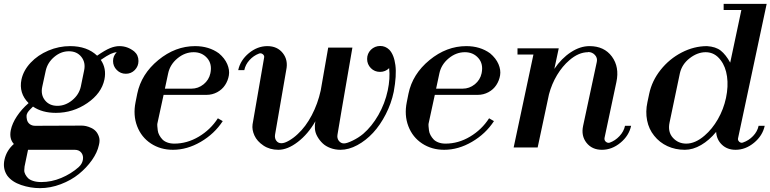

<svg xmlns="http://www.w3.org/2000/svg" viewBox="-40 -768 4013 1000"><path d="M168 211.9Q118.7 211.9 70.3 195.6Q22 179.2 -2 147Q-27.3 109.9 -16.4 62.3Q-5.4 14.6 32.2 -18.1Q7.3 -44.9 16.1 -89.8Q23.4 -125.5 48.1 -162.6Q72.8 -199.7 108.9 -231Q57.1 -282.7 71.8 -354Q82 -401.4 119.6 -441.4Q157.2 -481.4 211.9 -504.6Q266.6 -527.8 325.2 -527.8Q413.6 -527.8 465.8 -478Q507.3 -506.8 533.2 -517.3Q559.1 -527.8 582 -527.8Q624.5 -527.8 659.2 -500Q681.2 -481 681.2 -450.2Q681.2 -422.9 662.1 -403.3Q643.1 -383.8 615.2 -383.8Q587.9 -383.8 568.4 -403.3Q548.8 -422.9 548.8 -450.2Q548.8 -477.1 567.9 -496.1Q553.2 -495.1 535.4 -486.8Q517.6 -478.5 484.9 -456.1Q515.6 -411.6 503.9 -354Q488.8 -281.7 414.6 -231Q340.3 -180.2 251 -180.2Q179.7 -180.2 131.8 -212.9Q129.9 -210.9 123.8 -204.8Q117.7 -198.7 116 -197Q114.3 -195.3 109.9 -190.2Q105.5 -185.1 104.2 -182.6Q103 -180.2 100.8 -175.3Q98.6 -170.4 98.4 -166.5Q98.1 -162.6 98.4 -157.2Q98.6 -151.9 100.1 -146Q103 -130.9 114.7 -121.8Q126.5 -112.8 143.1 -112.8L386.2 -113.8Q396.5 -113.8 408.7 -111.1Q420.9 -108.4 435.5 -101.6Q450.2 -94.7 460.2 -83.3Q470.2 -71.8 475.8 -54.2Q481.4 -36.6 475.1 -12.2Q466.8 26.4 438.7 66.2Q410.6 106 370.6 138.4Q330.6 170.9 276.6 191.4Q222.7 211.9 168 211.9ZM87.9 99.1Q86.9 107.9 86.4 118.4Q85.9 128.9 91.6 139.9Q97.2 150.9 106 159.7Q114.7 168.5 132.6 174.3Q150.4 180.2 174.8 180.2Q228 180.2 278.8 158.9Q329.6 137.7 369.1 103Q387.7 86.4 391.6 64.7Q395.5 43 383.8 27.6Q372.1 12.2 349.1 12.2H106Q96.7 58.1 87.9 99.1ZM180.2 -316.9Q170.9 -274.9 194.1 -245.8Q217.3 -216.8 258.8 -216.8Q300.3 -216.8 335.9 -245.8Q371.6 -274.9 380.9 -316.9Q383.3 -330.6 389.4 -358.6Q395.5 -386.7 397.9 -399.9Q407.2 -441.9 384 -471.4Q360.8 -501 318.8 -501Q277.3 -501 242.4 -471.4Q207.5 -441.9 198.2 -399.9Z M860.8 12.2Q795.9 12.2 746.1 -20.5Q696.3 -53.2 674.3 -110.6Q652.3 -168 666 -235.8L674.8 -279.8Q695.8 -382.3 784.4 -455.1Q873 -527.8 976.1 -527.8Q1048.3 -527.8 1100.1 -490.2Q1130.4 -464.8 1143.6 -434.1Q1156.7 -403.3 1152.1 -375.7Q1147.5 -348.1 1132.3 -325Q1117.2 -301.8 1091.3 -287.8Q1065.4 -273.9 1035.6 -273.9H812L780.8 -129.9Q778.3 -122.6 779.3 -111.6Q780.3 -100.6 781.7 -88.4Q783.2 -76.2 789.8 -64Q796.4 -51.8 805.7 -42Q814.9 -32.2 831.1 -26.1Q847.2 -20 867.7 -20Q934.6 -20 995.6 -56.4Q1056.6 -92.8 1094.7 -151.9L1120.1 -137.2Q1076.7 -70.8 1005.6 -29.3Q934.6 12.2 860.8 12.2ZM818.8 -306.2H957Q992.2 -306.2 1020.3 -328.9Q1048.3 -351.6 1055.7 -386.2Q1065.9 -434.6 1039.1 -465.3Q1012.2 -496.1 968.8 -496.1Q922.9 -496.1 884.3 -464.1Q845.7 -432.1 835.9 -386.2Z M1409.7 12.2Q1365.2 12.2 1332 -10Q1298.8 -32.2 1285.2 -62.3Q1271.5 -92.3 1275.4 -120.1Q1320.3 -377.9 1335.4 -466.8Q1338.4 -478 1328.9 -485.6Q1319.3 -493.2 1308.6 -488.8Q1280.3 -478 1259.3 -454.8Q1238.3 -431.6 1232.4 -402.8H1200.7Q1211.9 -454.6 1256.3 -491.2Q1300.8 -527.8 1352.5 -527.8Q1404.3 -527.8 1433.1 -491.2Q1461.9 -454.6 1450.7 -402.8Q1409.7 -168.9 1392.6 -66.9Q1389.6 -47.9 1399.2 -34.9Q1408.7 -22 1425.8 -22Q1441.9 -22 1465.8 -35.9Q1489.7 -49.8 1510.7 -69.8Q1552.2 -107.9 1583.7 -167.7Q1615.2 -227.5 1630.4 -296.9L1669.4 -520H1795.4Q1722.7 -100.1 1717.8 -66.9Q1714.4 -47.9 1724.9 -34.4Q1735.4 -21 1751.5 -21Q1766.6 -21 1797.1 -35.9Q1827.6 -50.8 1851.6 -70.8Q1896.5 -109.4 1930.7 -168.9Q1964.8 -228.5 1979.5 -296.9Q1992.7 -358.9 1986.8 -413.1Q1967.3 -393.6 1939.2 -393.6Q1911.1 -393.6 1891.6 -413.1Q1872.1 -433.1 1872.1 -460.9Q1872.1 -488.8 1891.6 -508.8Q1912.1 -528.3 1939.7 -528.6Q1967.3 -528.8 1987.8 -508.8Q2012.2 -482.9 2019.3 -429Q2026.4 -375 2010.7 -290Q1998 -229 1969.2 -172.9Q1940.4 -116.7 1903.1 -76.4Q1865.7 -36.1 1821 -12Q1776.4 12.2 1733.4 12.2Q1705.1 12.2 1680.7 2.9Q1656.2 -6.3 1640.4 -21.5Q1624.5 -36.6 1613.3 -56.2Q1602.1 -75.7 1600.3 -96.2Q1598.6 -116.7 1602.5 -136.2Q1564.5 -69.8 1511.2 -28.8Q1458 12.2 1409.7 12.2Z M2273.4 12.2Q2208.5 12.2 2158.7 -20.5Q2108.9 -53.2 2086.9 -110.6Q2064.9 -168 2078.6 -235.8L2087.4 -279.8Q2108.4 -382.3 2197 -455.1Q2285.6 -527.8 2388.7 -527.8Q2460.9 -527.8 2512.7 -490.2Q2543 -464.8 2556.2 -434.1Q2569.3 -403.3 2564.7 -375.7Q2560.1 -348.1 2544.9 -325Q2529.8 -301.8 2503.9 -287.8Q2478 -273.9 2448.2 -273.9H2224.6L2193.4 -129.9Q2190.9 -122.6 2191.9 -111.6Q2192.9 -100.6 2194.3 -88.4Q2195.8 -76.2 2202.4 -64Q2209 -51.8 2218.3 -42Q2227.5 -32.2 2243.7 -26.1Q2259.8 -20 2280.3 -20Q2347.2 -20 2408.2 -56.4Q2469.2 -92.8 2507.3 -151.9L2532.7 -137.2Q2489.3 -70.8 2418.2 -29.3Q2347.2 12.2 2273.4 12.2ZM2231.4 -306.2H2369.6Q2404.8 -306.2 2432.9 -328.9Q2460.9 -351.6 2468.3 -386.2Q2478.5 -434.6 2451.7 -465.3Q2424.8 -496.1 2381.3 -496.1Q2335.4 -496.1 2296.9 -464.1Q2258.3 -432.1 2248.5 -386.2Z M2997.1 -112.8Q3007.8 -162.1 3033.9 -284.7Q3060.1 -407.2 3068.4 -445.8Q3072.8 -466.3 3058.6 -481.7Q3044.4 -497.1 3022.9 -497.1V-496.1Q2973.6 -496.1 2925.3 -454.1Q2889.2 -423.3 2861.3 -377Q2833.5 -330.6 2819.3 -276.9L2760.3 0H2635.3L2738.3 -483.9H2655.3V-516.1H2870.1L2847.2 -409.2Q2884.3 -463.9 2932.9 -495.8Q2981.4 -527.8 3030.3 -527.8Q3106.9 -527.8 3147 -473.4Q3187 -418.9 3170.4 -340.8L3108.4 -48.8Q3106.9 -36.6 3116 -29.3Q3125 -22 3135.3 -24.9Q3164.1 -35.2 3186.5 -59.1Q3209 -83 3215.3 -112.8H3247.1Q3235.8 -61 3191.4 -24.4Q3147 12.2 3095.2 12.2Q3043.5 12.2 3014.6 -24.4Q2985.8 -61 2997.1 -112.8Z M3526.9 12.2Q3477.5 12.2 3436.3 -6.8Q3395 -25.9 3367.2 -61Q3339.4 -95.2 3330.3 -140.9Q3321.3 -186.5 3332 -235.8L3341.3 -279.8Q3355.5 -347.2 3400.9 -404.3Q3446.3 -461.4 3510.5 -494.6Q3574.7 -527.8 3642.1 -527.8Q3688 -524.9 3714.1 -504.2Q3740.2 -483.4 3763.2 -441.9L3821.3 -715.8H3729V-748H3953.1L3804.2 -48.8Q3801.3 -38.6 3810.1 -29.8Q3819.8 -21.5 3830.1 -25.9Q3859.9 -36.1 3882.3 -59.6Q3904.8 -83 3911.1 -112.8H3942.9Q3931.6 -61 3887.2 -24.4Q3842.8 12.2 3791 12.2Q3748 12.2 3720.2 -14.2Q3692.4 -40.5 3689.9 -81.1Q3654.3 -37.6 3611.6 -12.7Q3568.8 12.2 3526.9 12.2ZM3447.3 -129.9Q3437 -81.1 3464.6 -50.5Q3492.2 -20 3534.2 -20Q3581.5 -20 3629.9 -62Q3669.4 -95.7 3699 -147.2Q3728.5 -198.7 3741.2 -257.8Q3753.9 -318.4 3746.6 -369.6Q3739.3 -420.9 3713.9 -454.1Q3683.1 -496.1 3635.3 -496.1Q3592.8 -496.1 3552.2 -464.8Q3511.7 -433.6 3501 -386.2Z"/></svg>

Font: Fin Serif Display
Style: Italic
Weight: 400
Italic angle: -12°
Designer: J. Blake Harris
Version: Version 1.006;FEAKit 1.0